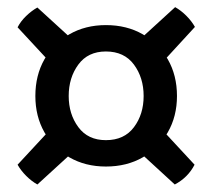

<svg xmlns="http://www.w3.org/2000/svg" viewBox="-20 -578 580 524"><path d="M269 -123.5Q213 -123.5 169.5 -148.5Q126 -173.5 101.2 -217Q76.5 -260.5 76.5 -316Q76.5 -372.5 101.2 -416Q126 -459.5 169.5 -484.5Q213 -509.5 269 -509.5Q326 -509.5 369.5 -484.5Q413 -459.5 438 -416Q463 -372.5 463 -316Q463 -260.5 438 -217Q413 -173.5 369.5 -148.5Q326 -123.5 269 -123.5ZM269 -195.5Q319 -195.5 345.5 -230.8Q372 -266 372 -316Q372 -366 345.5 -401.8Q319 -437.5 269 -437.5Q220 -437.5 193.8 -401.8Q167.5 -366 167.5 -316Q167.5 -266.5 193.8 -231Q220 -195.5 269 -195.5ZM82 -74.5Q66 -83.5 51.5 -98Q37 -112.5 28 -128.5L130.5 -239L193 -176ZM130.5 -393 28 -503.5Q36.5 -520 51.2 -534.2Q66 -548.5 82 -557.5L192.5 -456.5ZM410 -393.5 347 -457 458 -558.5Q474 -549.5 488.5 -535Q503 -520.5 512 -504.5ZM457 -74.5 346.5 -176 409 -238.5 511 -128.5Q493 -93.5 457 -74.5Z"/></svg>

Font: Signika Negative Light
Style: Regular
Weight: 400
Version: Version 2.001